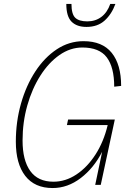

<svg xmlns="http://www.w3.org/2000/svg" viewBox="-20 -934 640 970"><path d="M246 16Q155 16 107.5 -45.5Q60 -107 60 -218Q60 -319 86 -410.5Q112 -502 158.5 -573Q205 -644 267 -685Q329 -726 402 -726Q497 -726 544.5 -667Q592 -608 592 -500L557 -496Q557 -594 519.5 -644Q482 -694 396 -694Q335 -694 280.5 -656Q226 -618 184 -552Q142 -486 118 -401.5Q94 -317 94 -224Q94 -124 133 -70Q172 -16 250 -16Q311 -16 366 -52.5Q421 -89 462.5 -153.5Q504 -218 524 -302H318L324 -330H560L489 0H461L496 -167Q454 -85 388 -34.5Q322 16 246 16ZM417 -798Q368 -798 341.5 -824.5Q315 -851 315 -914H341Q341 -863 360 -844.5Q379 -826 421 -826Q462 -826 492 -848.5Q522 -871 537 -914H563Q544 -862 508.5 -830Q473 -798 417 -798Z"/></svg>

Font: Geist Mono Thin
Style: Italic
Weight: 100
Italic angle: -12°
Monospace: yes
Designer: Basement.studio, Andrés Briganti, Mateo Zaragoza
Foundry: Basement.studio, Vercel, Andrés Briganti, Guido Ferreyra, Mateo Zaragoza
Version: Version 1.500; ttfautohint (v1.8.4.7-5d5b)